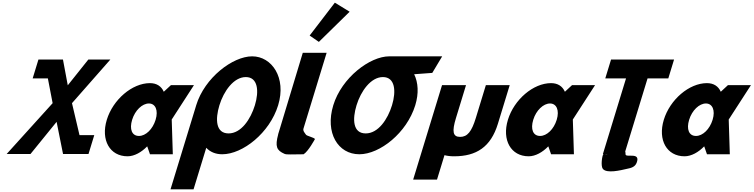

<svg xmlns="http://www.w3.org/2000/svg" viewBox="-20 -1145 5593 1425"><path d="M679.6 -141.9H570.1L514.3 -379.3L799 -703.1H635.6L483 -511.9L447.3 -703.1H287.9L288 -703H265.2L222.4 -563H335.3L370.6 -379.3L29.3 -1.9H206.2L400.1 -240.7L447.9 -1.9H449H628.8H636.8Z M772.7 -256C726.8 -106 794.8 15 926.7 15C977.7 15 1030.9 -16 1071.5 -58H1072.9L1093.1 0H1262.6L1254.5 -258L1419.4 -513H1248.5L1195.6 -464C1177.5 -505 1143 -528 1092.7 -528C960.8 -528 818.5 -406 772.7 -256ZM960.7 -256C982.4 -327 1036.3 -377 1085.2 -377C1133.3 -377 1156.6 -327 1134.9 -256C1113.5 -186 1061.8 -136 1011.5 -136C959 -136 939.3 -186 960.7 -256Z M1608.5 -363.9C1640.4 -468.5 1714.5 -573 1804.4 -573C1894.8 -573 1903.8 -468.5 1871.8 -363.9C1839.8 -259.4 1769.5 -154.8 1676.5 -154.8C1581.1 -154.8 1576.5 -259.4 1608.5 -363.9ZM1436.2 -363.9C1434.9 -359.8 1433.7 -355.7 1432.6 -351.7L1245.6 260H1416.6L1510.8 -48.1C1539.5 -17.5 1579.3 -0.1 1629.2 -0.1C1781.8 -0.1 1981.7 -159.1 2044.4 -363.9C2107 -568.8 1997.2 -726.9 1851.4 -726.9C1707.8 -726.9 1498.8 -568.8 1436.2 -363.9Z M2278.2 -881.2 2346.6 -834.1 2575 -1058 2465.2 -1125.2ZM2227.2 -753H2404.2L2232.4 -191C2227.1 -173 2239.6 -161.8 2251.2 -145C2257.6 -135.7 2312.8 -124 2317.5 -113C2317.5 -113 2268.3 -21.3 2233.1 0C2149 0 2108.7 4.3 2091.9 -3C2032.3 -28.9 2020.6 -57.6 2044.7 -148L2044.2 -148L2049.9 -166.5C2052.9 -176.7 2056.2 -187.5 2059.8 -199L2060.1 -200Z M2626.2 -363.9C2658.1 -468.4 2732.1 -572.8 2821.8 -573L2821.8 -573L2822 -573H2822.1C2912.6 -573 2921.5 -468.5 2889.5 -363.9C2857.6 -259.4 2787.2 -154.8 2694.2 -154.8C2598.8 -154.8 2594.2 -259.4 2626.2 -363.9ZM2868.9 -727 2868.8 -726.9C2724.9 -726.6 2516.2 -568.6 2453.6 -363.9C2391 -159.1 2488.6 -0.1 2646.9 -0.1C2799.6 -0.1 2999.4 -159.1 3062.1 -363.9C3089.1 -452.3 3084 -531.9 3053.9 -594L3188.3 -604L3261.9 -727Z M3438.7 -513H3260.7L3046.4 188H3223.4L3278.9 6.6C3299.2 12.3 3323.1 15 3350.9 15C3515.5 15 3622.6 -54 3675.2 -226L3763 -513H3586L3511.4 -269C3480.5 -168 3448.9 -129 3394.9 -129C3341 -129 3333.2 -168 3364.1 -269Z M3749.7 -256C3703.8 -106 3771.8 15 3903.7 15C3954.7 15 4007.9 -16 4048.5 -58H4049.9L4070.1 0H4239.6L4231.5 -258L4396.4 -513H4225.5L4172.6 -464C4154.5 -505 4120 -528 4069.7 -528C3937.8 -528 3795.5 -406 3749.7 -256ZM3937.7 -256C3959.4 -327 4013.3 -377 4062.2 -377C4110.3 -377 4133.6 -327 4111.9 -256C4090.5 -186 4038.8 -136 3988.5 -136C3936 -136 3916.3 -186 3937.7 -256Z M4472.2 -562.9H4626.2L4454.7 -1.9L4458.6 -1.8C4448.4 9.2 4437.6 87 4454 108C4482.6 144.6 4586.3 119 4633.4 108C4665.2 102 4693.2 93.7 4705.1 63C4737.8 -21 4622.1 28.7 4622.7 0C4622.9 -9.2 4622 -16 4620.3 -20.9L4786 -562.9H4940L4982.8 -703.1H4515.1ZM4493.8 -1.1C4485 -0.1 4476.4 -0.1 4468 -1.6Z M4906.7 -256C4860.8 -106 4928.8 15 5060.7 15C5111.7 15 5164.9 -16 5205.5 -58H5206.9L5227.1 0H5396.6L5388.5 -258L5553.4 -513H5382.5L5329.6 -464C5311.5 -505 5277 -528 5226.7 -528C5094.8 -528 4952.5 -406 4906.7 -256ZM5094.7 -256C5116.4 -327 5170.3 -377 5219.2 -377C5267.3 -377 5290.6 -327 5268.9 -256C5247.5 -186 5195.8 -136 5145.5 -136C5093 -136 5073.3 -186 5094.7 -256Z"/></svg>

Font: Hussar
Style: BdSuprConOblThree
Weight: 700
Foundry: Cannot Into Space Fonts
Version: Version 2.00